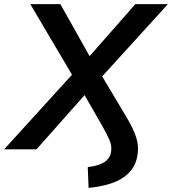

<svg xmlns="http://www.w3.org/2000/svg" viewBox="-71 -725 835 932"><path d="M359 187 355 86Q408 80 435.5 62Q463 44 468 13Q473 -16 460.5 -45Q448 -74 428 -109L322 -294H367L106 0H-51L300 -386L297 -331L76 -705H222L380 -424H339L586 -705H744L404 -331L406 -386L545 -153Q576 -101 590 -58.5Q604 -16 596 30Q586 96 528.5 136Q471 176 359 187Z"/></svg>

Font: Mulish ExtraLight
Style: Italic
Weight: 200
Italic angle: -9°
Designer: Vernon Adams
Foundry: Vernon Adams
Version: Version 3.603